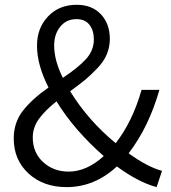

<svg xmlns="http://www.w3.org/2000/svg" viewBox="-20 -765 709 798"><path d="M116.2 -193.4Q116.2 -130.9 159.2 -91.3Q202.1 -51.8 265.6 -51.8Q339.8 -51.8 411.1 -116.2Q287.1 -225.6 214.8 -343.8Q167 -305.7 141.6 -270.5Q116.2 -235.4 116.2 -193.4ZM205.1 -576.2Q205.1 -513.7 241.2 -441.4Q305.7 -484.4 337.9 -520Q370.1 -555.7 370.1 -601.6Q370.1 -637.7 352.1 -661.6Q334 -685.5 297.9 -685.5Q255.9 -685.5 230.5 -654.3Q205.1 -623 205.1 -576.2ZM653.3 -54.7 630.9 12.7Q554.7 -7.8 465.8 -73.2Q373 12.7 256.8 12.7Q160.2 12.7 98.6 -43.9Q37.1 -100.6 37.1 -189.5Q37.1 -255.9 75.2 -304.7Q113.3 -353.5 181.6 -401.4Q133.8 -495.1 133.8 -575.2Q133.8 -648.4 179.7 -696.8Q225.6 -745.1 298.8 -745.1Q362.3 -745.1 399.4 -705.6Q436.5 -666 436.5 -603.5Q436.5 -569.3 423.8 -539.1Q411.1 -508.8 383.3 -480Q355.5 -451.2 333 -432.6Q310.5 -414.1 271.5 -385.7Q346.7 -263.7 460.9 -169.9Q531.2 -260.7 568.4 -391.6H642.6Q597.7 -235.4 514.6 -127.9Q590.8 -72.3 653.3 -54.7Z"/></svg>

Font: Gen Shin Gothic Normal
Style: Regular
Weight: 300
Designer: [Source Han Sans]
Ryoko NISHIZUKA  (kana & ideographs); Paul D. Hunt (Latin, Greek & Cyrillic); Wenlong ZHANG  (bopomofo
Version: Version 1.002.20150607